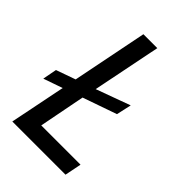

<svg xmlns="http://www.w3.org/2000/svg" viewBox="-209 -783 868 868"><g transform="rotate(45 225.0 -349.0)"><path d="M379 0H39L93 -268L1 -236L14 -304L107 -337L179 -698H268L202 -370L366 -430L350 -358L187 -301L144 -80H395Z"/></g></svg>

Font: IBM Plex Sans Cond Text
Style: Italic
Weight: 450
Width: 3
Italic angle: -11°
Designer: Mike Abbink, Paul van der Laan, Pieter van Rosmalen
Foundry: Bold Monday
Version: Version 1.3